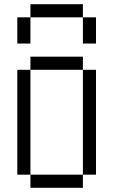

<svg xmlns="http://www.w3.org/2000/svg" viewBox="-20 -895 540 915"><path d="M125 -62.5V0H375V-62.5ZM125 -62.5Q125 -62.5 125 -562.5H62.5Q62.5 -562.5 62.5 -62.5ZM375 -62.5H437.5Q437.5 -62.5 437.5 -562.5H375Q375 -562.5 375 -62.5ZM125 -562.5H375V-625H125ZM62.5 -812.5Q62.5 -812.5 62.5 -687.5H125Q125 -687.5 125 -812.5ZM375 -812.5Q375 -812.5 375 -687.5H437.5Q437.5 -687.5 437.5 -812.5ZM125 -812.5H375V-875H125Z"/></svg>

Font: CalcUnifontExMono
Style: Regular
Weight: 500
Version: Version 15.0.06